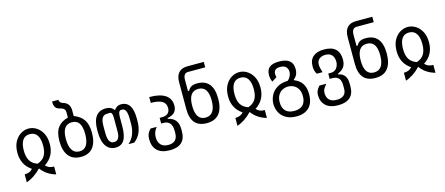

<svg xmlns="http://www.w3.org/2000/svg" viewBox="-56 -1430 5392 2324"><g transform="rotate(-15 2640.0 -268.0)"><path d="M79 28Q146 28 181 -14Q61 -94 61 -246Q61 -328 91 -383.5Q121 -439 168 -467.5Q215 -496 266 -496Q317 -496 363 -467.5Q409 -439 438.5 -384.5Q468 -330 468 -248Q468 -95 343 -14Q383 31 448 28V127Q330 94 264 3Q178 94 79 127ZM264 -56Q328 -78 356.5 -125Q385 -172 385 -251Q385 -337 354.5 -382Q324 -427 263 -427Q203 -427 173 -382Q143 -337 143 -252Q143 -173 171 -126Q199 -79 264 -56Z M794 0Q692 0 640.5 -65.5Q589 -131 589 -251Q589 -362 632.5 -420.5Q676 -479 762 -501V-566Q762 -591 751 -605Q740 -619 723 -624.5Q706 -630 689 -635Q657 -643 642 -667Q627 -691 627 -738H707Q707 -696 764 -683Q836 -656 835 -568V-501Q917 -470 956.5 -411Q996 -352 996 -248Q996 -129 945.5 -64.5Q895 0 794 0ZM794 -69Q854 -69 883.5 -116.5Q913 -164 913 -255Q913 -346 883.5 -390Q854 -434 792 -434Q671 -434 671 -257Q671 -166 702 -117.5Q733 -69 794 -69Z M1228 0Q1151 0 1108.5 -61.5Q1066 -123 1066 -245V-260Q1066 -490 1233 -490Q1265 -490 1289.5 -479.5Q1314 -469 1332 -443H1338Q1357 -469 1378 -479.5Q1399 -490 1426 -490Q1493 -490 1529 -437Q1565 -384 1565 -276V-244Q1565 -79 1459 0H1387Q1482 -82 1481 -235V-290Q1481 -423 1423 -424H1407Q1370 -424 1371 -338V-233Q1371 -113 1336 -56.5Q1301 0 1228 0ZM1226 -69Q1300 -69 1299 -183V-355Q1299 -424 1269 -424L1231 -423Q1191 -423 1171 -392Q1151 -361 1151 -294V-205Q1151 -135 1169.5 -102Q1188 -69 1226 -69Z M1854 201Q1750 201 1697 150.5Q1644 100 1644 8Q1644 -30 1655 -57.5Q1666 -85 1694 -114H1771Q1749 -86 1738 -58.5Q1727 -31 1727 5Q1727 66 1759 100Q1791 134 1853 134Q1968 134 1969 15V-10Q1969 -139 1863 -139H1834V-210H1863Q1914 -210 1939 -234Q1964 -258 1964 -301Q1964 -358 1918.5 -385.5Q1873 -413 1777 -413V-486Q1911 -486 1978 -440.5Q2045 -395 2045 -308Q2045 -258 2018 -227Q1991 -196 1926 -182V-173Q1988 -161 2020 -121Q2052 -81 2052 -10V15Q2053 201 1854 201Z M2371 0Q2172 0 2173 -232V-561Q2172 -725 2320 -726H2525V-658H2311Q2249 -658 2249 -574V-435H2264Q2280 -466 2306.5 -481Q2333 -496 2381 -496Q2478 -496 2528.5 -435.5Q2579 -375 2579 -251Q2579 -129 2527.5 -64.5Q2476 0 2371 0ZM2372 -69Q2497 -69 2497 -253Q2497 -429 2375 -428Q2252 -428 2252 -249Q2252 -69 2372 -69Z M2719 28Q2786 28 2821 -14Q2701 -94 2701 -246Q2701 -328 2731 -383.5Q2761 -439 2808 -467.5Q2855 -496 2906 -496Q2957 -496 3003 -467.5Q3049 -439 3078.5 -384.5Q3108 -330 3108 -248Q3108 -95 2983 -14Q3023 31 3088 28V127Q2970 94 2904 3Q2818 94 2719 127ZM2904 -56Q2968 -78 2996.5 -125Q3025 -172 3025 -251Q3025 -337 2994.5 -382Q2964 -427 2903 -427Q2843 -427 2813 -382Q2783 -337 2783 -252Q2783 -173 2811 -126Q2839 -79 2904 -56Z M3442 202Q3361 202 3308.5 170.5Q3256 139 3231.5 89.5Q3207 40 3207 -15Q3207 -70 3233 -122Q3259 -174 3312.5 -207Q3366 -240 3447 -242Q3469 -259 3483 -287.5Q3497 -316 3497 -344Q3497 -377 3475 -402.5Q3453 -428 3400 -428Q3321 -428 3321 -361Q3321 -340 3327 -320L3266 -281Q3246 -317 3246 -367Q3246 -432 3284.5 -463.5Q3323 -495 3405 -495Q3578 -495 3577 -356Q3577 -277 3523 -239V-229Q3590 -203 3623 -152Q3656 -101 3656 -19Q3656 90 3599.5 146Q3543 202 3442 202ZM3577 -14Q3577 -70 3556 -105.5Q3535 -141 3501.5 -157.5Q3468 -174 3432 -174Q3396 -174 3362.5 -157.5Q3329 -141 3307.5 -105Q3286 -69 3286 -14Q3286 54 3322.5 92.5Q3359 131 3432 131Q3505 131 3541 93Q3577 55 3577 -14Z M3964 202Q3860 202 3808 153Q3756 104 3756 20Q3756 -10 3765.5 -32Q3775 -54 3803 -87H3889Q3859 -50 3849 -30Q3839 -10 3839 17Q3839 72 3869.5 103Q3900 134 3964 134Q4020 134 4051 107.5Q4082 81 4082 28V-18Q4082 -134 3976 -133H3944V-200H3976Q4026 -200 4051 -235.5Q4076 -271 4076 -315Q4076 -342 4066 -368.5Q4056 -395 4032 -411.5Q4008 -428 3967 -428Q3922 -428 3891.5 -404Q3861 -380 3861 -333Q3861 -314 3866.5 -288.5Q3872 -263 3882 -234H3810Q3783 -274 3783 -332Q3783 -413 3831.5 -454Q3880 -495 3970 -495Q4066 -495 4113 -449.5Q4160 -404 4160 -320Q4160 -262 4136 -226.5Q4112 -191 4058 -168V-159Q4164 -139 4163 -16V21Q4163 112 4112 157Q4061 202 3964 202Z M4483 0Q4284 0 4285 -232V-561Q4284 -725 4432 -726H4637V-658H4423Q4361 -658 4361 -574V-435H4376Q4392 -466 4418.5 -481Q4445 -496 4493 -496Q4590 -496 4640.5 -435.5Q4691 -375 4691 -251Q4691 -129 4639.5 -64.5Q4588 0 4483 0ZM4484 -69Q4609 -69 4609 -253Q4609 -429 4487 -428Q4364 -428 4364 -249Q4364 -69 4484 -69Z M4831 28Q4898 28 4933 -14Q4813 -94 4813 -246Q4813 -328 4843 -383.5Q4873 -439 4920 -467.5Q4967 -496 5018 -496Q5069 -496 5115 -467.5Q5161 -439 5190.5 -384.5Q5220 -330 5220 -248Q5220 -95 5095 -14Q5135 31 5200 28V127Q5082 94 5016 3Q4930 94 4831 127ZM5016 -56Q5080 -78 5108.5 -125Q5137 -172 5137 -251Q5137 -337 5106.5 -382Q5076 -427 5015 -427Q4955 -427 4925 -382Q4895 -337 4895 -252Q4895 -173 4923 -126Q4951 -79 5016 -56Z"/></g></svg>

Font: PlemolJP
Style: Regular
Weight: 400
Monospace: yes
Version: v2.0.4; ttfautohint (v1.8.4.7-5d5b-dirty) -l 6 -r 45 -G 200 